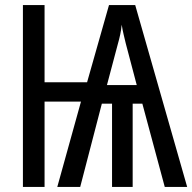

<svg xmlns="http://www.w3.org/2000/svg" viewBox="-20 -734 755 754"><path d="M458 -637Q461 -617 465.5 -598.5Q470 -580 474 -563L517 -400H400L443 -562Q448 -579 452 -598Q456 -617 458 -637ZM511 -714H408L322 -411H155V-714H70V0H155V-335H298L205 0H295L380 -327H420V0H501V-327H539L627 0H715Z"/></svg>

Font: Noto Sans Display Condensed
Style: Regular
Weight: 400
Width: 3
Designer: Monotype Design Team
Foundry: Monotype Imaging Inc.
Version: Version 1.900